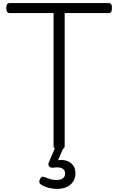

<svg xmlns="http://www.w3.org/2000/svg" viewBox="-20 -957 768 1247"><path d="M364 15Q328 15 328 -9V-872H44Q32 -872 26.5 -879.5Q21 -887 21 -905Q21 -923 26.5 -930Q32 -937 44 -937H685Q697 -937 702 -930Q707 -923 707 -905Q707 -887 702 -879.5Q697 -872 685 -872H400V-9Q400 3 391 9Q382 15 364 15ZM348 270Q331 270 301.5 264Q272 258 247 242Q237 236 235.5 226Q234 216 239 207Q245 195 252.5 192Q260 189 271 194Q284 199 303 205.5Q322 212 344 212Q374 212 388.5 201Q403 190 403 169Q403 149 385.5 137.5Q368 126 325 132Q315 133 309.5 131Q304 129 299 123Q294 116 294 109.5Q294 103 298 95L343 -9H397L347 106L324 92Q365 78 397.5 83.5Q430 89 450 111Q470 133 470 169Q470 199 455 222Q440 245 413.5 257.5Q387 270 348 270Z"/></svg>

Font: Playwrite US Modern Light
Style: Regular
Weight: 300
Designer: Veronika Burian, José Scaglione
Foundry: TypeTogether
Version: Version 1.003